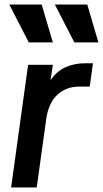

<svg xmlns="http://www.w3.org/2000/svg" viewBox="-20 -827 454 847"><path d="M29 0 104 -541H213L203 -473Q230 -513 269 -530.5Q308 -548 357 -548H390L376 -445H329Q272 -445 233 -409Q194 -373 184 -302L142 0ZM107 -640 21 -807H164L213 -640ZM308 -640 222 -807H365L414 -640Z"/></svg>

Font: Plus Jakarta Sans SemiBold
Style: Italic
Weight: 600
Italic angle: -8°
Designer: Gumpita Rahayu
Foundry: Tokotype
Version: Version 2.071; ttfautohint (v1.8.4.7-5d5b);gftools[0.9.29]